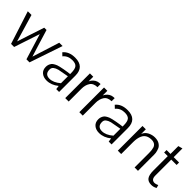

<svg xmlns="http://www.w3.org/2000/svg" viewBox="174 -1621 2611 2611"><g transform="rotate(45 1479.0 -316.0)"><path d="M162 0 9 -475H80L196 -82L247 -238L325 -475H369L441 -239L490 -83L614 -475H678L517 0H458L344 -371L221 0Z M1024 -54Q944 11 854 11Q793 11 754.5 -22Q716 -55 716 -114Q716 -158 742 -193Q759 -216 812 -238Q842 -249 913 -262Q925 -265 974 -272L1020 -278V-298Q1020 -375 995 -404.5Q970 -434 908 -434Q823 -434 775 -374Q775 -375 735 -412Q793 -485 912 -485Q1086 -485 1086 -313V0H1031ZM1020 -235 974 -227Q899 -214 867 -207Q826 -196 801 -176Q778 -158 778 -123Q778 -34 866 -34Q940 -34 1020 -102Z M1268 -475V-386Q1281 -416 1305 -438Q1329 -460 1356 -468Q1380 -475 1409 -475V-415Q1332 -415 1300 -363Q1270 -316 1270 -247V0H1204V-475Z M1539 -475V-386Q1552 -416 1576 -438Q1600 -460 1627 -468Q1651 -475 1680 -475V-415Q1603 -415 1571 -363Q1541 -316 1541 -247V0H1475V-475Z M2033 -54Q1953 11 1863 11Q1802 11 1763.5 -22Q1725 -55 1725 -114Q1725 -158 1751 -193Q1768 -216 1821 -238Q1851 -249 1922 -262Q1934 -265 1983 -272L2029 -278V-298Q2029 -375 2004 -404.5Q1979 -434 1917 -434Q1832 -434 1784 -374Q1784 -375 1744 -412Q1802 -485 1921 -485Q2095 -485 2095 -313V0H2040ZM2029 -235 1983 -227Q1908 -214 1876 -207Q1835 -196 1810 -176Q1787 -158 1787 -123Q1787 -34 1875 -34Q1949 -34 2029 -102Z M2215 0V-475H2279V-460V-431V-398V-385Q2298 -436 2349 -462Q2397 -485 2445 -485Q2499 -485 2533 -464Q2568 -442 2581 -413Q2596 -378 2601 -344Q2603 -316 2603 -308V-271V0H2538V-279Q2538 -335 2526 -374Q2513 -411 2478 -424Q2461 -431 2435 -431Q2366 -431 2329 -394Q2297 -362 2285 -296Q2280 -264 2280 -232V0Z M2947 -15Q2912 8 2865 8Q2803 8 2775.5 -29.5Q2748 -67 2748 -151V-428H2678V-475H2753V-626L2815 -643V-475H2918V-428H2815V-121Q2815 -42 2879 -42Q2900 -42 2935 -58Z"/></g></svg>

Font: Pavanam
Style: Regular
Weight: 400
Designer: Tharique Azeez
Foundry: Tharique Azeez
Version: Version 1.86; ttfautohint (v1.3) -l 8 -r 50 -G 200 -x 14 -D 